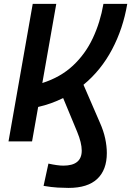

<svg xmlns="http://www.w3.org/2000/svg" viewBox="-20 -713 662 968"><path d="M22.9 0 145 -693.4H263.7L193.4 -294.4Q285.2 -323.7 347.7 -382.1Q410.2 -440.4 447.8 -520.3Q485.4 -600.1 501.5 -693.4H621.6Q600.6 -568.8 544.9 -463.6Q489.3 -358.4 400.9 -285.6L483.4 -95.2Q502 -53.7 510.3 -14.9Q518.6 23.9 518.6 58.6Q518.6 143.6 470.2 189Q421.9 234.4 325.7 234.4Q301.8 234.4 271 232.7Q240.2 231 199.7 224.1L224.1 111.8Q271 122.1 299.3 122.1Q392.1 122.1 392.1 46.4Q392.1 7.3 369.1 -48.3L298.3 -218.8Q239.3 -189 172.4 -173.8L141.6 0Z"/></svg>

Font: Cascadia Code NF SemiBold
Style: Italic
Weight: 600
Italic angle: -10°
Monospace: yes
Designer: Aaron Bell
Foundry: Saja Typeworks
Version: Version 2404.023; ttfautohint (v1.8.4)